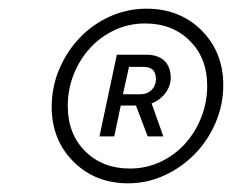

<svg xmlns="http://www.w3.org/2000/svg" viewBox="-20 -733 534 442"><path d="M275 -311Q199 -311 149 -361Q99 -411 99 -487Q99 -533 116.5 -574Q134 -615 163.5 -646Q193 -677 233 -695Q273 -713 317 -713Q394 -713 444 -663Q494 -613 494 -537Q494 -492 476.5 -451Q459 -410 429 -379Q399 -348 359 -329.5Q319 -311 275 -311ZM279 -345Q316 -345 348.5 -360Q381 -375 405 -401Q429 -427 443 -462Q457 -497 457 -536Q457 -599 417 -639Q377 -679 314 -679Q277 -679 244.5 -664Q212 -649 188 -623Q164 -597 150 -562.5Q136 -528 136 -489Q136 -425 176 -385Q216 -345 279 -345ZM209 -419 249 -607H317Q344 -607 358.5 -593Q373 -579 373 -554Q373 -535 360.5 -518.5Q348 -502 329 -495L356 -419H320L293 -490H258L243 -419ZM310 -579H277L263 -516H303Q319 -516 329 -526Q339 -536 339 -551Q339 -565 332 -572Q325 -579 310 -579Z"/></svg>

Font: Red Hat Display
Style: Italic
Weight: 400
Italic angle: -12°
Designer: Pentagram / MCKL
Foundry: Pentagram / MCKL
Version: Version 1.003; Red Hat Display Italic